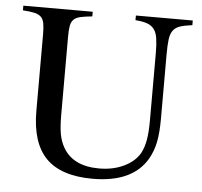

<svg xmlns="http://www.w3.org/2000/svg" viewBox="-50 -714 822 780"><g transform="rotate(5 361.0 -324.0)"><path d="M611 -254Q611 -196 603.5 -158.5Q596 -121 578 -89Q519 14 355 14Q227 14 165.5 -48Q104 -110 104 -241V-553Q104 -580 101 -597Q98 -614 88.5 -623.5Q79 -633 61.5 -637Q44 -641 14 -643V-662H297V-643Q267 -640 249 -636Q231 -632 221.5 -622.5Q212 -613 209 -596.5Q206 -580 206 -553V-233Q206 -185 211.5 -155Q217 -125 231 -101Q272 -30 378 -30Q435 -30 479.5 -51.5Q524 -73 544 -109Q556 -132 561.5 -163Q567 -194 567 -245V-515Q567 -552 563.5 -576Q560 -600 549.5 -614Q539 -628 520.5 -634.5Q502 -641 473 -643V-662H705V-643Q674 -639 655.5 -633Q637 -627 627 -613.5Q617 -600 614 -576.5Q611 -553 611 -515Z"/></g></svg>

Font: Klingon pIqaD Mandel
Style: Regular
Weight: 400
Width: 0
Designer: Mike Neff (qa'vaj)
Foundry: Mike Neff and Michael Everson
Version: Version 2.003